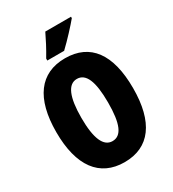

<svg xmlns="http://www.w3.org/2000/svg" viewBox="-220 -1047 1061 1177"><g transform="rotate(-30 310.5 -458.5)"><path d="M471 -917V-927H289C268 -883 243 -834 211 -781V-767H330C380 -814 443 -883 471 -917ZM582 -358C582 -599 489 -725 311 -725C134 -725 39 -597 39 -359C39 -119 135 10 311 10C488 10 582 -118 582 -358ZM216 -358C216 -505 248 -579 311 -579C374 -579 405 -509 405 -358C405 -208 375 -139 311 -139C248 -139 216 -212 216 -358Z"/></g></svg>

Font: Noto Sans Oriya ExtCond Blk
Style: Regular
Weight: 900
Width: 2
Designer: Amélie Bonet and Sol Matas
Foundry: Google LLC
Version: Version 2.006